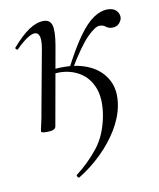

<svg xmlns="http://www.w3.org/2000/svg" viewBox="-71 -453 584 704"><g transform="rotate(-10 221.0 -101.0)"><path d="M168 193Q166 195 162 189.5Q158 184 161 182Q208 146 244 100.5Q280 55 293 -17Q303 -79 287 -119Q271 -159 237.5 -179Q204 -199 162 -199Q152 -199 139 -198Q126 -197 115 -195L113 -209Q131 -213 147.5 -214.5Q164 -216 181 -216Q237 -216 279 -196Q321 -176 342 -137Q363 -98 353 -42Q345 2 318.5 45.5Q292 89 253 127Q214 165 168 193ZM82 8Q68 8 63.5 6.5Q59 5 59 2Q59 -2 64.5 -25Q70 -48 74 -74L115 -297Q125 -356 98 -356Q87 -356 69 -344Q51 -332 29 -310Q26 -306 21.5 -310.5Q17 -315 21 -318Q55 -357 83.5 -376Q112 -395 138 -395Q162 -395 168.5 -373.5Q175 -352 166 -299L114 -7Q112 8 82 8ZM212 -201 200 -204Q237 -276 267 -318Q297 -360 324 -378Q351 -396 376 -396Q398 -396 409 -384.5Q420 -373 419 -357Q417 -346 408 -336.5Q399 -327 383 -327Q369 -327 360 -334.5Q351 -342 337 -342Q321 -342 290.5 -311.5Q260 -281 212 -201Z"/></g></svg>

Font: Cormorant
Style: Italic
Weight: 400
Italic angle: -10°
Designer: Christian Thalmann (Catharsis Fonts)
Foundry: Catharsis Fonts
Version: Version 4.000